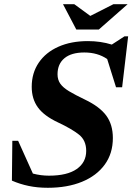

<svg xmlns="http://www.w3.org/2000/svg" viewBox="-20 -878 628 911"><path d="M515.5 -223Q515.5 -150 477 -97Q438.5 -44 369 -15.5Q299.5 13 207 13Q157.5 13 115.8 4.2Q74 -4.5 36.5 -21L38.5 -210H66L136 -54.5Q173.5 -44.5 212 -44.5Q299 -44.5 344 -76Q389 -107.5 389 -162Q389 -212 354.8 -239.2Q320.5 -266.5 254.5 -297.5Q188.5 -328.5 159.5 -368.8Q130.5 -409 130.5 -466Q130.5 -531.5 163.8 -580.5Q197 -629.5 257 -656.2Q317 -683 397 -683Q457.5 -683 510.5 -666.5L570.5 -705.5H588L559.5 -464H530.5L488.5 -598Q443 -629 380 -629Q318.5 -629 285.8 -601.8Q253 -574.5 253 -525.5Q253 -499.5 266 -481Q279 -462.5 307.5 -445.2Q336 -428 383 -405.5Q453 -372 484.2 -329.5Q515.5 -287 515.5 -223ZM585.5 -858 449 -738H342L279 -858H332.5L408.5 -802.5L518 -858Z"/></svg>

Font: Newsreader Text
Style: Bold Italic
Weight: 700
Italic angle: -17°
Designer: Hugues Gentile
Foundry: Production Type
Version: Version 1.001